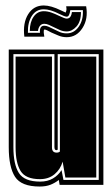

<svg xmlns="http://www.w3.org/2000/svg" viewBox="-20 -676 407 702"><path d="M125 6Q58 6 35 -29.5Q12 -65 12 -138V-495H358V0H198L195 -18Q181 -7 164.5 -0.5Q148 6 125 6ZM127 -12Q154 -12 173.5 -23.5Q193 -35 205 -54L212 -18H341V-478H191V-129Q189 -127 186 -127Q179 -127 179 -139V-478H29V-138Q29 -75 49 -43.5Q69 -12 127 -12ZM126 -21Q74 -21 55.5 -50.5Q37 -80 37 -138V-469H170V-137Q170 -118 187 -118Q195 -118 199 -122V-469H332V-27H219L209 -85Q201 -57 179.5 -39Q158 -21 126 -21ZM224 -540Q207 -540 192.5 -546.5Q178 -553 168 -557Q158 -562 152.5 -565Q147 -568 142 -568Q141 -568 140 -563.5Q139 -559 142 -542H69Q63 -592 83 -624Q103 -656 140 -656Q166 -656 203 -638Q213 -633 220 -630Q221 -632 222.5 -637Q224 -642 222 -653H295Q303 -607 281.5 -573.5Q260 -540 224 -540ZM224 -554Q251 -554 268 -578.5Q285 -603 283 -639H237Q234 -615 224 -615Q217 -615 197 -625Q164 -642 140 -642Q112 -642 96.5 -618Q81 -594 82 -556H126Q124 -582 142 -582Q149 -582 157 -578.5Q165 -575 175 -570Q185 -565 197 -559.5Q209 -554 224 -554ZM224 -561Q211 -561 199.5 -566Q188 -571 178 -576Q168 -581 159 -585Q150 -589 142 -589Q132 -589 126 -581.5Q120 -574 119 -563H89Q89 -595 103 -615Q117 -635 140 -635Q154 -635 168 -630Q182 -625 194 -619Q203 -615 211 -611.5Q219 -608 224 -608Q233 -608 237.5 -615Q242 -622 243 -632H276Q276 -597 259.5 -579Q243 -561 224 -561Z"/></svg>

Font: Alumni Sans Collegiate One SC
Style: Regular
Weight: 400
Designer: Robert E. Leuschke
Foundry: Robert E. Leuschke
Version: Version 1.100